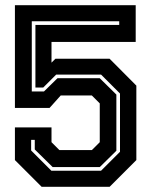

<svg xmlns="http://www.w3.org/2000/svg" viewBox="-20 -720 583 740"><path d="M140.5 0 37.5 -103V-229H178.5V-172L209 -141.5H334L364.5 -172V-321.5L334 -352H214L171 -304H37.5V-700H503V-558.5H178.5V-478.5L193.5 -493.5H402.5L505.5 -390V-103L402.5 0ZM178 -62H369.5L442.5 -135V-359.5L369.5 -432.5H196.5L146.5 -382.5H116.5V-624H439.5V-638H102.5V-367.5H149.5L201.5 -418.5H364.5L428.5 -355.5V-139L364.5 -76H183L114 -144V-181H100V-140Z"/></svg>

Font: Tourney
Style: Bold
Weight: 700
Designer: Tyler Finck
Foundry: Etcetera Type Co
Version: Version 1.015